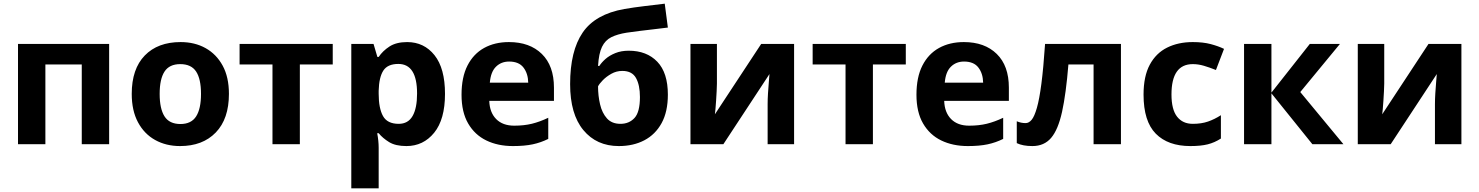

<svg xmlns="http://www.w3.org/2000/svg" viewBox="-20 -785 8052 1045"><path d="M574 -546V0H425V-434H227V0H78V-546Z M1226 -274Q1226 -138 1154.5 -64Q1083 10 960 10Q884 10 824.5 -23Q765 -56 731 -119.5Q697 -183 697 -274Q697 -410 768 -483Q839 -556 963 -556Q1040 -556 1099 -523Q1158 -490 1192 -427.5Q1226 -365 1226 -274ZM849 -274Q849 -193 875.5 -151.5Q902 -110 962 -110Q1021 -110 1047.5 -151.5Q1074 -193 1074 -274Q1074 -355 1047.5 -395.5Q1021 -436 961 -436Q902 -436 875.5 -395.5Q849 -355 849 -274Z M1791 -434H1612V0H1463V-434H1284V-546H1791Z M2196 -556Q2288 -556 2345 -484.5Q2402 -413 2402 -274Q2402 -135 2343 -62.5Q2284 10 2192 10Q2133 10 2098 -11.5Q2063 -33 2041 -60H2033Q2041 -18 2041 20V240H1892V-546H2013L2034 -475H2041Q2063 -508 2100 -532Q2137 -556 2196 -556ZM2148 -437Q2090 -437 2066.5 -401Q2043 -365 2041 -291V-275Q2041 -196 2064.5 -153.5Q2088 -111 2150 -111Q2201 -111 2225.5 -153.5Q2250 -196 2250 -276Q2250 -437 2148 -437Z M2750 -556Q2863 -556 2929 -491.5Q2995 -427 2995 -308V-236H2643Q2645 -173 2680.5 -137Q2716 -101 2779 -101Q2832 -101 2875 -111.5Q2918 -122 2964 -144V-29Q2924 -9 2879.5 0.5Q2835 10 2772 10Q2690 10 2627 -20.5Q2564 -51 2528 -113Q2492 -175 2492 -269Q2492 -365 2524.5 -428.5Q2557 -492 2615 -524Q2673 -556 2750 -556ZM2751 -450Q2708 -450 2679.5 -422Q2651 -394 2646 -335H2855Q2854 -385 2829 -417.5Q2804 -450 2751 -450Z M3083 -327Q3083 -508 3151.5 -608Q3220 -708 3378 -736Q3431 -745 3485.5 -751.5Q3540 -758 3598 -765L3615 -635Q3581 -631 3540.5 -626Q3500 -621 3460.5 -616.5Q3421 -612 3390 -607Q3340 -599 3307 -582.5Q3274 -566 3256.5 -530Q3239 -494 3235 -426H3242Q3254 -445 3275.5 -464Q3297 -483 3329 -496Q3361 -509 3402 -509Q3500 -509 3557.5 -449Q3615 -389 3615 -270Q3615 -177 3581 -115Q3547 -53 3487 -21.5Q3427 10 3348 10Q3227 10 3155 -77Q3083 -164 3083 -327ZM3357 -111Q3404 -111 3433.5 -143Q3463 -175 3463 -257Q3463 -322 3441.5 -360.5Q3420 -399 3367 -399Q3335 -399 3307.5 -383.5Q3280 -368 3261 -348.5Q3242 -329 3235 -315Q3235 -264 3246 -217Q3257 -170 3283.5 -140.5Q3310 -111 3357 -111Z M3882 -546V-330Q3882 -313 3880.5 -288Q3879 -263 3877.5 -237Q3876 -211 3874 -191Q3872 -171 3871 -163L4123 -546H4302V0H4158V-218Q4158 -245 4160 -277.5Q4162 -310 4164.5 -338.5Q4167 -367 4168 -382L3917 0H3738V-546Z M4910 -434H4731V0H4582V-434H4403V-546H4910Z M5226 -556Q5339 -556 5405 -491.5Q5471 -427 5471 -308V-236H5119Q5121 -173 5156.5 -137Q5192 -101 5255 -101Q5308 -101 5351 -111.5Q5394 -122 5440 -144V-29Q5400 -9 5355.5 0.5Q5311 10 5248 10Q5166 10 5103 -20.5Q5040 -51 5004 -113Q4968 -175 4968 -269Q4968 -365 5000.5 -428.5Q5033 -492 5091 -524Q5149 -556 5226 -556ZM5227 -450Q5184 -450 5155.5 -422Q5127 -394 5122 -335H5331Q5330 -385 5305 -417.5Q5280 -450 5227 -450Z M6081 0H5932V-434H5795Q5782 -274 5760.5 -176.5Q5739 -79 5701 -34.5Q5663 10 5599 10Q5547 10 5514 -6V-125Q5537 -115 5562 -115Q5580 -115 5595 -133Q5610 -151 5623.5 -198Q5637 -245 5648 -329.5Q5659 -414 5668 -546H6081Z M6459 10Q6337 10 6270.5 -57.5Q6204 -125 6204 -270Q6204 -370 6238 -433Q6272 -496 6332.5 -526Q6393 -556 6472 -556Q6528 -556 6569.5 -545Q6611 -534 6642 -519L6598 -404Q6563 -418 6532.5 -427Q6502 -436 6472 -436Q6356 -436 6356 -271Q6356 -189 6386.5 -150Q6417 -111 6472 -111Q6519 -111 6555 -123.5Q6591 -136 6625 -158V-31Q6591 -9 6553.5 0.5Q6516 10 6459 10Z M7109 -546H7273L7057 -284L7292 0H7123L6900 -277V0H6751V-546H6900V-281Z M7514 -546V-330Q7514 -313 7512.5 -288Q7511 -263 7509.5 -237Q7508 -211 7506 -191Q7504 -171 7503 -163L7755 -546H7934V0H7790V-218Q7790 -245 7792 -277.5Q7794 -310 7796.5 -338.5Q7799 -367 7800 -382L7549 0H7370V-546Z"/></svg>

Font: Noto IKEA Latin
Style: Bold
Weight: 700
Designer: Monotype Design Team
Foundry: Monotype Imaging Inc.
Version: Version 1.0